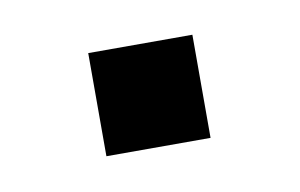

<svg xmlns="http://www.w3.org/2000/svg" viewBox="-30 -367 292 187"><g transform="rotate(-10 115.5 -274.0)"><path d="M64 -223V-325H167V-223Z"/></g></svg>

Font: Winston
Style: Regular
Weight: 400
Designer: Original fonts by Vernon Adams / Changes by Cristiano Sobral
Foundry: Original fonts by Vernon Adams / Changes by Cristiano Sobral
Version: Version 2.503;July 17, 2020;FontCreator 13.0.0.2655 64-bit